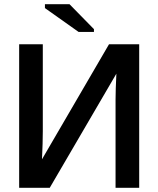

<svg xmlns="http://www.w3.org/2000/svg" viewBox="-20 -900 759 920"><path d="M537.6 -546.9 218.3 0H71.8V-688H185.1V-271Q185.1 -244.6 184.1 -210.9Q183.1 -177.2 181.2 -136.7L502.4 -688H647V0H533.7V-422.9Q533.7 -445.3 534.7 -476.3Q535.6 -507.3 537.6 -546.9ZM430.2 -760.3V-747.1H356.4L195.3 -861.3V-879.9H313Z"/></svg>

Font: Arimo SemiBold
Style: Regular
Weight: 600
Designer: Steve Matteson
Foundry: Monotype Imaging Inc.
Version: Version 1.33